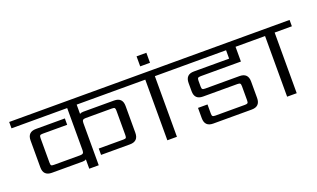

<svg xmlns="http://www.w3.org/2000/svg" viewBox="-101 -1227 2764 1675"><g transform="rotate(-20 1281.5 -390.0)"><path d="M1102 -563H585V-476Q596 -485 617 -485H903Q982 -485 982 -406V-157Q982 -78 903 -78H635V-137H862Q882 -137 887.5 -142.5Q893 -148 893 -168V-395Q893 -414 887.5 -420Q882 -426 862 -426H619Q600 -426 592.5 -419Q585 -412 585 -392V0H497V-87Q486 -78 465 -78H179Q100 -78 100 -157V-406Q100 -485 179 -485H447V-426H220Q200 -426 194.5 -420Q189 -414 189 -395V-168Q189 -148 194.5 -142.5Q200 -137 220 -137H463Q482 -137 489.5 -144.5Q497 -152 497 -171V-563H-20V-622H1102Z M1471 -622V-563H1311V0H1222V-563H1062V-622Z M1220 -687V-780H1311V-687Z M2060 -426H1687Q1667 -426 1661 -420Q1655 -414 1655 -395V-342Q1655 -323 1661 -317Q1667 -311 1687 -311H2005Q2084 -311 2084 -232V-79Q2084 0 2005 0H1648Q1570 0 1570 -79V-174H1658V-90Q1658 -71 1664 -65Q1670 -59 1690 -59H1964Q1983 -59 1989 -64.5Q1995 -70 1995 -90V-220Q1995 -240 1989 -246Q1983 -252 1964 -252H1645Q1567 -252 1567 -330V-406Q1567 -485 1645 -485H1972V-563H1431V-622H2214V-563H2060Z M2583 -622V-563H2423V0H2334V-563H2174V-622Z"/></g></svg>

Font: Sarpanch
Style: Regular
Weight: 400
Designer: Manushi Parikh (Devanagari and Latin), Jyotish Sonowal (Devanagari)
Foundry: Indian Type Foundry
Version: Version 2.004;PS 1.0;hotconv 1.0.78;makeotf.lib2.5.61930; tt